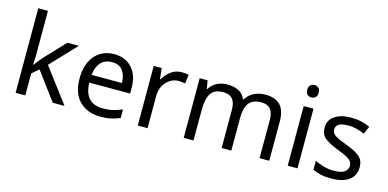

<svg xmlns="http://www.w3.org/2000/svg" viewBox="-47 -590 1647 814"><g transform="rotate(15 777.0 -183.0)"><path d="M84 -177.2Q84 -169.4 83.3 -156.7Q82.5 -144 82 -134.8H84Q88.4 -140.6 98.6 -153.3Q108.9 -166 115.2 -173.3L198.7 -261.7H249L143.1 -149.9L256.3 0H204.6L113.8 -122.1L84 -96.2V0H41.5V-371.1H84Z M403.3 -266.6Q453.6 -266.6 482.4 -234.4Q511.2 -202.1 511.2 -148.4V-122.6H332Q334.5 -31.7 415.5 -31.7Q440.4 -31.7 459.7 -36.4Q479 -41 499.5 -49.8V-12.2Q479.5 -3.4 460 0.7Q440.4 4.9 413.6 4.9Q357.4 4.9 322.5 -29.3Q287.6 -63.5 287.6 -128.9Q287.6 -193.4 319.6 -230Q351.6 -266.6 403.3 -266.6ZM402.8 -231.4Q372.1 -231.4 354.2 -211.7Q336.4 -191.9 333 -156.7H466.3Q465.8 -189.9 450.7 -210.7Q435.5 -231.4 402.8 -231.4Z M699.7 -266.6Q717.3 -266.6 730.5 -263.7L725.1 -224.1Q710.4 -227.5 696.8 -227.5Q666.5 -227.5 643.6 -203.4Q620.6 -179.2 620.6 -139.6V0H577.6V-261.7H612.8L617.7 -213.9H619.6Q632.3 -235.4 652.3 -251Q672.4 -266.6 699.7 -266.6Z M1066.4 -266.6Q1110.8 -266.6 1132.8 -243.9Q1154.8 -221.2 1154.8 -170.4V0H1112.3V-168.5Q1112.3 -230.5 1059.1 -230.5Q1021 -230.5 1004.6 -208.5Q988.3 -186.5 988.3 -144.5V0H945.8V-168.5Q945.8 -230.5 892.1 -230.5Q852.5 -230.5 837.4 -206.1Q822.3 -181.6 822.3 -135.7V0H779.3V-261.7H814L820.3 -226.1H822.8Q835 -246.6 855.7 -256.6Q876.5 -266.6 899.9 -266.6Q961.4 -266.6 980 -222.7H982.4Q995.6 -245.1 1018.3 -255.9Q1041 -266.6 1066.4 -266.6Z M1257.8 -359.9Q1267.6 -359.9 1275.1 -353.3Q1282.7 -346.7 1282.7 -332.5Q1282.7 -318.8 1275.1 -312Q1267.6 -305.2 1257.8 -305.2Q1247.1 -305.2 1239.7 -312Q1232.4 -318.8 1232.4 -332.5Q1232.4 -346.7 1239.7 -353.3Q1247.1 -359.9 1257.8 -359.9ZM1278.8 -261.7V0H1235.8V-261.7Z M1532.2 -72.3Q1532.2 -34.2 1503.9 -14.6Q1475.6 4.9 1427.7 4.9Q1400.4 4.9 1380.6 0.5Q1360.8 -3.9 1345.7 -11.7V-50.8Q1361.3 -43 1383.5 -36.4Q1405.8 -29.8 1428.7 -29.8Q1461.4 -29.8 1476.1 -40.3Q1490.7 -50.8 1490.7 -68.4Q1490.7 -83 1477.8 -93.8Q1464.8 -104.5 1426.3 -119.1Q1388.2 -133.8 1366.7 -149.4Q1345.2 -165 1345.2 -197.3Q1345.2 -230.5 1372.3 -248.5Q1399.4 -266.6 1443.4 -266.6Q1467.3 -266.6 1488 -262Q1508.8 -257.3 1526.9 -249L1512.2 -214.8Q1495.6 -221.7 1477.5 -226.6Q1459.5 -231.4 1440.4 -231.4Q1386.2 -231.4 1386.2 -199.7Q1386.2 -183.1 1401.1 -173.6Q1416 -164.1 1453.6 -149.9Q1491.2 -136.2 1511.7 -120.1Q1532.2 -104 1532.2 -72.3Z"/></g></svg>

Font: NotoSansOldHungarianUI
Style: Regular
Weight: 400
Designer: Monotype Design Team
Foundry: Monotype Imaging Inc.
Version: Version 1001.000; ttfautohint (v1.8.4.7-5d5b)